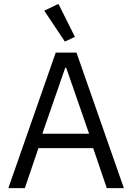

<svg xmlns="http://www.w3.org/2000/svg" viewBox="-20 -969 681 989"><path d="M314 -755 208 -914 281 -949 366 -779ZM23 0 267 -698H374L618 0H530L460 -206H178L108 0ZM198 -280H439L321 -620H316Z"/></svg>

Font: Anuphan
Style: Regular
Weight: 400
Designer: Mike Abbink, Paul van der Laan, Pieter van Rosmalen, Mint Tantisuwanna
Foundry: Bold Monday; Cadson Demak
Version: Version 3.002;hotconv 1.0.109;makeotfexe 2.5.65596